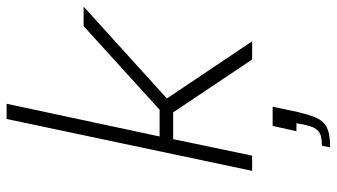

<svg xmlns="http://www.w3.org/2000/svg" viewBox="-239 -544 1019 581"><g transform="rotate(-90 270.5 -253.5)"><path d="M44 0 201 -743H247L148 -280H229L482 -510H541L263 -258L436 0H381L221 -239H140L90 0ZM115 236 120 211Q143 211 155 206Q167 201 174 187.5Q181 174 185 151L188 134H164L180 62H238L222 138Q215 167 208 186Q201 205 189.5 216Q178 227 160 231.5Q142 236 115 236Z"/></g></svg>

Font: Saira Thin ExtraLight
Style: Italic
Weight: 250
Italic angle: -12°
Version: Version 1.101